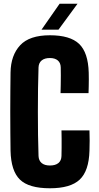

<svg xmlns="http://www.w3.org/2000/svg" viewBox="-20 -999 530 1029"><path d="M247.5 10Q134.5 10 86.8 -36.5Q39 -83 36.5 -191Q36 -232.5 35.5 -287Q35 -341.5 35 -400.2Q35 -459 35.5 -513.8Q36 -568.5 36.5 -611Q38 -702.5 87.8 -756.2Q137.5 -810 247.5 -810Q355.5 -810 404 -763.8Q452.5 -717.5 455.5 -610Q456 -593.5 456 -574.2Q456 -555 455.5 -535.8Q455 -516.5 454.5 -500H304.5Q305 -518.5 305.5 -543.8Q306 -569 306 -594.2Q306 -619.5 305.5 -638Q305 -662 289.8 -675Q274.5 -688 247.5 -688Q219 -688 203.2 -675Q187.5 -662 186.5 -638Q184.5 -585.5 183.8 -524.5Q183 -463.5 183 -400Q183 -336.5 183.8 -275.8Q184.5 -215 186.5 -163Q187.5 -138.5 203.2 -125.2Q219 -112 247.5 -112Q277 -112 293 -125.2Q309 -138.5 309.5 -163Q310 -181 310.2 -206.2Q310.5 -231.5 310.2 -256.8Q310 -282 309.5 -300H459.5Q460.5 -276 460.5 -245.5Q460.5 -215 459.5 -191Q456.5 -83 407.2 -36.5Q358 10 247.5 10ZM202.5 -840 299.5 -979H395.5L293.5 -840Z"/></svg>

Font: Big Shoulders Display Thin Black
Style: Regular
Weight: 900
Version: Version 2.002